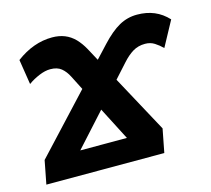

<svg xmlns="http://www.w3.org/2000/svg" viewBox="-83 -636 805 734"><g transform="rotate(-15 319.5 -269.0)"><path d="M516.6 -538.1Q554.2 -538.1 584.5 -525.4Q614.7 -512.7 638.7 -486.8L585 -387.7Q570.8 -401.9 554.7 -412.1Q538.6 -422.4 517.6 -422.4Q490.2 -422.4 469.2 -409.7Q448.2 -397 427.2 -373.5L377 -317.9L499 -92.8L481 0H14.2L32.2 -92.8L241.7 -317.9L213.4 -373.5Q202.1 -396 186 -409.2Q169.9 -422.4 142.6 -422.4Q121.6 -422.4 97.4 -412.1Q73.2 -401.9 53.7 -387.7L38.1 -486.8Q106.4 -538.1 180.7 -538.1Q208 -538.1 230.2 -529.3Q252.4 -520.5 270.5 -502Q287.6 -483.9 300.8 -460L327.6 -410.2L354.5 -439L374 -460Q412.6 -501.5 445.6 -519.8Q478.5 -538.1 516.6 -538.1ZM173.3 -92.8H357.9L291 -222.7Z"/></g></svg>

Font: Arimo
Style: Italic
Weight: 400
Italic angle: -12°
Designer: Steve Matteson
Foundry: Monotype Imaging Inc.
Version: Version 1.33